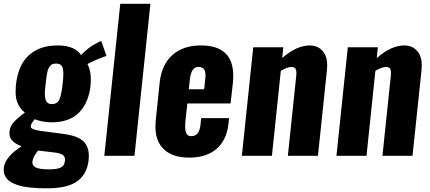

<svg xmlns="http://www.w3.org/2000/svg" viewBox="-27 -830 2290 1023"><path d="M249 -275.4Q277.8 -275.4 288.8 -298.6Q299.8 -321.8 306.6 -382.3Q310.5 -414.1 310.5 -436Q310.5 -454.1 307.6 -465.8Q301.8 -491.2 272 -491.2Q261.2 -491.2 253.4 -488.5Q245.6 -485.8 240 -478.5Q234.4 -471.2 230.7 -463.9Q227.1 -456.5 224.4 -441.9Q221.7 -427.2 220 -415.5Q218.3 -403.8 216.3 -382.3Q211.9 -354 211.9 -333Q211.9 -315.9 214.8 -303.2Q221.2 -275.4 249 -275.4ZM234.9 72.3Q274.9 72.3 294.4 63.7Q314 55.2 317.4 35.2Q319.3 26.9 319.3 20.5Q319.3 5.9 310.5 -2Q297.9 -13.7 262.2 -17.6L175.8 -27.8Q147.9 7.3 146 29.8Q145.5 32.2 145.5 34.7Q145.5 53.2 163.1 62Q182.6 72.3 234.9 72.3ZM224.1 173.3Q200.2 173.3 181.2 172.6Q162.1 171.9 136.2 169.4Q110.4 167 90.8 162.6Q71.3 158.2 51 150.1Q30.8 142.1 18.1 130.9Q4.9 119.1 -2 102.5Q-7.3 89.4 -7.3 73.7Q-7.3 69.3 -6.8 64.9Q0 4.9 87.9 -50.3Q53.7 -64 39.1 -79.6Q24.4 -95.2 23.4 -115.7Q23.4 -118.7 23.4 -121.6Q23.4 -151.4 42 -173.8Q62.5 -199.2 105.5 -230Q77.1 -252.4 64.5 -286.6Q55.7 -310.5 56.2 -344.2Q56.2 -358.9 57.6 -375.5Q68.8 -482.9 126.5 -535.4Q184.1 -587.9 279.3 -587.9Q370.6 -587.9 404.8 -537.1Q446.8 -580.1 489.7 -601.1L512.2 -611.8L540.5 -532.2Q525.4 -527.8 491.7 -513.7Q458 -499.5 439 -488.8Q457 -456.1 457 -406.2Q457 -391.6 455.6 -376Q445.8 -282.2 394 -230.2Q342.3 -178.2 247.1 -178.2Q224.6 -178.2 198.5 -183.1Q172.4 -188 158.2 -194.8Q136.7 -170.4 136.7 -155.8Q136.7 -140.1 188 -132.8Q199.7 -130.9 245.1 -125.2Q290.5 -119.6 309.6 -116.7Q391.1 -106.4 421.4 -73.2Q446.3 -45.9 446.3 1.5Q446.3 11.2 445.3 22.5Q437.5 95.2 386.5 134.3Q335.4 173.3 224.1 173.3Z M528.8 0 613.8 -809.6H774.4L689.5 0Z M979 -354.5H1061L1066.9 -412.1Q1067.9 -420.9 1067.9 -428.7Q1067.9 -449.2 1061 -459.5Q1051.8 -473.6 1030.8 -473.6Q1010.7 -473.6 999.5 -457.3Q988.3 -440.9 983.9 -401.4ZM981 9.8Q884.8 9.8 838.9 -42Q800.8 -84.5 801.3 -155.8Q801.3 -170.9 802.7 -187.5L823.7 -390.1Q834 -484.9 891.1 -536.4Q948.2 -587.9 1043.5 -587.9Q1215.8 -587.9 1215.8 -426.3Q1215.8 -408.7 1213.9 -389.2L1201.7 -278.8H971.2L960.4 -179.2Q959.5 -167 959.5 -156.2Q959.5 -135.7 963.9 -123Q970.7 -104.5 992.7 -104.5Q1034.2 -104.5 1041 -163.1L1044.9 -200.7H1193.8L1189.9 -168Q1179.7 -81.5 1125.7 -35.9Q1071.8 9.8 981 9.8Z M1261.7 0 1322.3 -578.1H1482.4L1476.6 -520.5Q1552.7 -587.9 1624 -587.9Q1658.2 -587.9 1680.7 -569.3Q1703.6 -550.8 1711.4 -521.5Q1716.8 -502.4 1716.3 -480Q1716.3 -467.8 1714.8 -454.6L1667 0H1506.8L1551.8 -429.7Q1552.2 -436 1552.2 -441.9Q1552.2 -455.1 1548.3 -462.9Q1542.5 -473.6 1523.9 -473.1Q1502 -472.2 1469.2 -452.6L1421.9 0Z M1765.6 0 1826.2 -578.1H1986.3L1980.5 -520.5Q2056.6 -587.9 2127.9 -587.9Q2162.1 -587.9 2184.6 -569.3Q2207.5 -550.8 2215.3 -521.5Q2220.7 -502.4 2220.2 -480Q2220.2 -467.8 2218.8 -454.6L2170.9 0H2010.7L2055.7 -429.7Q2056.2 -436 2056.2 -441.9Q2056.2 -455.1 2052.2 -462.9Q2046.4 -473.6 2027.8 -473.1Q2005.9 -472.2 1973.1 -452.6L1925.8 0Z"/></svg>

Font: Oswald
Style: Bold
Weight: 700
Designer: Vernon Adams
Foundry: Vernon Adams
Version: 3.0; ttfautohint (v0.94.23-7a4d-dirty) -l 8 -r 50 -G 200 -x 